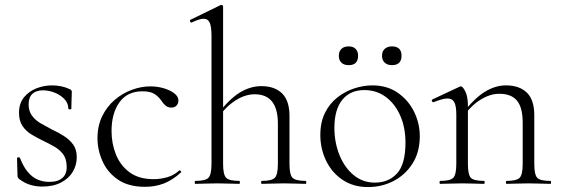

<svg xmlns="http://www.w3.org/2000/svg" viewBox="-20 -745 2273 778"><path d="M96 -322Q96 -295 109.5 -276.5Q123 -258 144.5 -245.5Q166 -233 189 -221Q215 -209 238 -194.5Q261 -180 276 -160Q291 -140 291 -108Q291 -76 275 -49Q259 -22 227.5 -5.5Q196 11 151 11Q127 11 104 4.5Q81 -2 57 -20Q55 -22 53 -25Q51 -28 51 -32L49 -104Q49 -107 54.5 -107.5Q60 -108 61 -105Q74 -71 91.5 -49.5Q109 -28 131 -18Q153 -8 180 -8Q215 -8 233.5 -24.5Q252 -41 250 -74Q249 -103 235 -121Q221 -139 200 -151Q179 -163 156 -174Q131 -186 108.5 -199.5Q86 -213 71.5 -234Q57 -255 57 -288Q57 -326 77 -350.5Q97 -375 127.5 -387Q158 -399 191 -399Q209 -399 227 -395.5Q245 -392 262 -384Q271 -380 271 -373Q271 -358 270 -341Q269 -324 269 -304Q269 -302 263 -302Q257 -302 257 -304Q257 -327 240.5 -344Q224 -361 200.5 -370Q177 -379 154 -379Q127 -379 111.5 -365Q96 -351 96 -322Z M568 12Q500 12 457.5 -17.5Q415 -47 395 -92.5Q375 -138 375 -185Q375 -235 394 -274Q413 -313 444.5 -340Q476 -367 514 -381Q552 -395 589 -395Q617 -395 643 -387.5Q669 -380 686 -367Q703 -354 703 -338Q703 -326 695.5 -317.5Q688 -309 674 -309Q660 -309 650 -318Q640 -327 634 -337Q622 -354 605.5 -364.5Q589 -375 557 -375Q496 -375 464 -330.5Q432 -286 432 -214Q432 -163 450 -118.5Q468 -74 505.5 -46.5Q543 -19 603 -19Q629 -19 656.5 -26.5Q684 -34 706 -54Q709 -56 712.5 -52Q716 -48 713 -46Q679 -15 644 -1.5Q609 12 568 12Z M772 0Q769 0 769 -6Q769 -12 772 -12Q813 -12 825 -25Q837 -38 837 -81V-600Q837 -636 830 -652.5Q823 -669 805 -669Q789 -669 757 -654Q753 -652 750.5 -657.5Q748 -663 752 -665L875 -725Q876 -725 876 -725Q876 -725 877 -725Q880 -725 882 -723Q884 -721 884 -718V-81Q884 -38 896 -25Q908 -12 950 -12Q952 -12 952 -6Q952 0 950 0Q932 0 909.5 -1Q887 -2 861 -2Q836 -2 812.5 -1Q789 0 772 0ZM1041 0Q1038 0 1038 -6Q1038 -12 1041 -12Q1082 -12 1094 -25Q1106 -38 1106 -81V-244Q1106 -363 1012 -363Q973 -363 933.5 -337.5Q894 -312 865 -269L861 -281Q908 -343 951 -369.5Q994 -396 1039 -396Q1093 -396 1123 -366.5Q1153 -337 1153 -275V-81Q1153 -38 1165 -25Q1177 -12 1219 -12Q1221 -12 1221 -6Q1221 0 1219 0Q1201 0 1178.5 -1Q1156 -2 1130 -2Q1105 -2 1081.5 -1Q1058 0 1041 0Z M1471 13Q1412 13 1368.5 -16Q1325 -45 1301.5 -93.5Q1278 -142 1278 -198Q1278 -250 1297 -288Q1316 -326 1347.5 -350.5Q1379 -375 1416 -387Q1453 -399 1489 -399Q1549 -399 1592 -369Q1635 -339 1658 -292Q1681 -245 1681 -193Q1681 -129 1652 -83Q1623 -37 1575.5 -12Q1528 13 1471 13ZM1499 -5Q1555 -5 1589 -42.5Q1623 -80 1623 -167Q1623 -228 1602 -276Q1581 -324 1543.5 -352Q1506 -380 1456 -380Q1399 -380 1367 -340.5Q1335 -301 1335 -227Q1335 -168 1355.5 -117Q1376 -66 1413 -35.5Q1450 -5 1499 -5ZM1393 -481Q1374 -481 1363.5 -491Q1353 -501 1353 -519Q1353 -537 1363.5 -547Q1374 -557 1393 -557Q1411 -557 1421 -547Q1431 -537 1431 -519Q1431 -481 1393 -481ZM1568 -481Q1550 -481 1539 -491Q1528 -501 1528 -519Q1528 -537 1539 -547Q1550 -557 1568 -557Q1607 -557 1607 -519Q1607 -481 1568 -481Z M2033 0Q2030 0 2030 -6Q2030 -12 2033 -12Q2074 -12 2086 -25Q2098 -38 2098 -81V-248Q2098 -309 2075 -337Q2052 -365 2003 -365Q1965 -365 1925.5 -340Q1886 -315 1857 -271L1853 -283Q1900 -345 1943 -372Q1986 -399 2030 -399Q2085 -399 2115 -369.5Q2145 -340 2145 -278V-81Q2145 -38 2156.5 -25Q2168 -12 2210 -12Q2213 -12 2213 -6Q2213 0 2210 0Q2193 0 2170 -1Q2147 -2 2122 -2Q2097 -2 2073.5 -1Q2050 0 2033 0ZM1764 0Q1761 0 1761 -6Q1761 -12 1764 -12Q1805 -12 1817 -25Q1829 -38 1829 -81V-281Q1829 -315 1821 -330.5Q1813 -346 1793 -346Q1783 -346 1769 -342Q1755 -338 1737 -331Q1733 -330 1730.5 -335Q1728 -340 1732 -342L1843 -394Q1845 -395 1848 -395Q1855 -395 1865.5 -374.5Q1876 -354 1876 -315V-81Q1876 -38 1887.5 -25Q1899 -12 1941 -12Q1944 -12 1944 -6Q1944 0 1941 0Q1924 0 1901 -1Q1878 -2 1853 -2Q1828 -2 1804.5 -1Q1781 0 1764 0Z"/></svg>

Font: Cormorant Garamond Light
Style: Regular
Weight: 300
Designer: Christian Thalmann (Catharsis Fonts)
Foundry: Catharsis Fonts
Version: Version 4.001